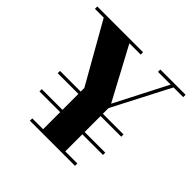

<svg xmlns="http://www.w3.org/2000/svg" viewBox="-183 -936 1121 1121"><g transform="rotate(45 378.0 -375.0)"><path d="M296 0V-360L74.5 -750H287L471.5 -405.5L648 -749L671 -748L479 -377V0ZM206.5 0V-19.5H579V0ZM125 -160.5V-179.5H649.5V-160.5ZM125 -311V-330H649.5V-311ZM13 -730.5V-750H391V-730.5ZM533.5 -730.5V-750H742V-730.5Z"/></g></svg>

Font: Bodoni Moda ExtraBold
Style: Regular
Weight: 800
Version: Version 2.005